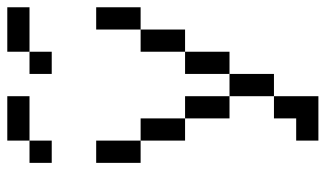

<svg xmlns="http://www.w3.org/2000/svg" viewBox="-208 -708 915 540"><g transform="rotate(-90 250.0 -437.5)"><path d="M250 -812.5V-875H125V-812.5H62.5V-750H125V-812.5ZM500 -812.5V-875H375V-812.5H312.5V-750H375V-812.5ZM187.5 -62.5H125V0H250Q250 0 250 -125H187.5ZM250 -125H312.5Q312.5 -125 312.5 -250H250Q250 -250 250 -125ZM250 -250Q250 -250 250 -375H187.5Q187.5 -375 187.5 -250ZM312.5 -250H375Q375 -250 375 -375H312.5Q312.5 -375 312.5 -250ZM187.5 -375Q187.5 -375 187.5 -500H125Q125 -500 125 -375ZM375 -375H437.5Q437.5 -375 437.5 -500H375Q375 -500 375 -375ZM125 -500Q125 -500 125 -625H62.5Q62.5 -625 62.5 -500ZM437.5 -500H500Q500 -500 500 -625H437.5Q437.5 -625 437.5 -500Z"/></g></svg>

Font: CalcUnifontExMono
Style: Regular
Weight: 500
Version: Version 15.0.06